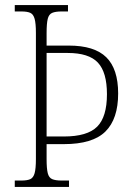

<svg xmlns="http://www.w3.org/2000/svg" viewBox="-20 -734 523 754"><path d="M38 0V-25H64Q87 -25 99 -30.5Q111 -36 116 -54Q121 -72 121 -109V-605Q121 -642 116 -660Q111 -678 99 -683.5Q87 -689 64 -689H38V-714H247V-689H222Q198 -689 185 -683.5Q172 -678 167.5 -660Q163 -642 163 -604V-555H250Q351 -555 397.5 -509Q444 -463 444 -367Q444 -267 394 -217.5Q344 -168 231 -168H163V-109Q163 -72 167.5 -54Q172 -36 185 -30.5Q198 -25 222 -25H251V0ZM231 -198Q323 -198 361.5 -236.5Q400 -275 400 -364Q400 -450 364.5 -488Q329 -526 246 -526H163V-198Z"/></svg>

Font: Noto Serif Myanmar Condensed ExtraLight
Style: Regular
Weight: 200
Width: 3
Designer: Ben Mitchell and the Monotype Design Team
Foundry: Monotype Imaging Inc.
Version: Version 2.106; ttfautohint (v1.8.4.7-5d5b)